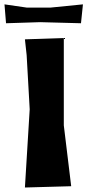

<svg xmlns="http://www.w3.org/2000/svg" viewBox="-71 -835 393 863"><path d="M41 -658.2 48.8 -586.9 62.5 -343.8 41 7.8 249 2 215.8 -271.5V-664.1ZM-50.8 -815.4 -43.9 -730.5 109.4 -735.4 293 -730.5 301.8 -815.4 155.3 -800.8H49.8Z"/></svg>

Font: MaokenAssortedSans-Lite
Style: Lite
Weight: 400
Version: Version 1.400